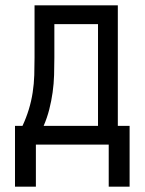

<svg xmlns="http://www.w3.org/2000/svg" viewBox="-20 -540 540 717"><path d="M36 157V-70H64Q78 -100 87.5 -131Q97 -162 102 -194.5Q107 -227 108 -259.5Q109 -292 109 -325V-520H420V-70H464V157H386V0H114V157ZM143 -70H346V-450H183V-325Q183 -293 182 -260Q181 -227 176.5 -195Q172 -163 164 -131.5Q156 -100 143 -70Z"/></svg>

Font: HulyMono
Style: Regular
Weight: 400
Monospace: yes
Designer: Belleve Invis
Foundry: Belleve Invis
Version: Version 33.2.5; ttfautohint (v1.8.4)